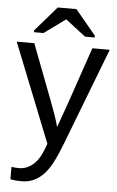

<svg xmlns="http://www.w3.org/2000/svg" viewBox="-62 -770 623 1019"><g transform="rotate(5 250.0 -260.0)"><path d="M93.3 207.5Q58.1 207.5 32.7 202.1V136.2Q51.3 139.2 73.7 139.2Q114.7 139.2 149.7 108.6Q184.6 78.1 211.9 -2.4L2.4 -528.3H96.2L207.5 -236.3Q219.7 -205.1 233.6 -165.5Q247.6 -126 255.4 -95.7Q267.6 -130.4 280 -164.6Q292.5 -198.7 304.2 -232.9L405.3 -528.3H498L294.9 0Q278.3 42 263.2 73.5Q248 105 233.9 125.5Q178.2 207.5 93.3 207.5ZM89.4 -586.4V-596.2L203.6 -728H303.2L412.6 -596.2V-586.4H361.3L254.4 -668.9H253.4L140.1 -586.4Z"/></g></svg>

Font: Arimo Nerd Font
Style: Regular
Weight: 400
Designer: Steve Matteson
Foundry: Monotype Imaging Inc.
Version: Version 1.33;Nerd Fonts 3.2.1